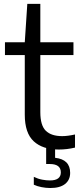

<svg xmlns="http://www.w3.org/2000/svg" viewBox="-20 -760 414 988"><path d="M282.5 9.5Q199.5 9.5 153.5 -33Q107.5 -75.5 107.5 -170V-476.5H5.5V-542.5H107.5L120.5 -740H187.5V-542.5H358V-476.5H187.5V-183Q187.5 -114.5 215.8 -87Q244 -59.5 300 -59.5Q328 -59.5 366 -68V-0.5Q324.5 9.5 282.5 9.5ZM239 207.5Q216.5 207.5 193.8 203Q171 198.5 154 190.5V150Q175.5 160.5 197 164.5Q218.5 168.5 237 168.5Q293 168.5 293 127Q293 84 236 84H217.5V-10H263.5V52Q341 60.5 341 129.5Q341 166 314.8 186.8Q288.5 207.5 239 207.5Z"/></svg>

Font: Encode Sans
Style: Regular
Weight: 400
Designer: Multiple Designers
Foundry: Impallari Type
Version: Version 3.002; ttfautohint (v1.8.3) -l 8 -r 50 -G 200 -x 14 